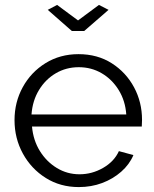

<svg xmlns="http://www.w3.org/2000/svg" viewBox="-20 -750 627 780"><path d="M300 10Q225 10 166 -27Q107 -64 73 -126Q39 -188 39 -262Q39 -335 72.5 -396Q106 -457 165 -493.5Q224 -530 299 -530Q376 -530 434 -493Q492 -456 524.5 -395.5Q557 -335 557 -263Q557 -247 556 -236H110Q115 -180 142 -136.5Q169 -93 211 -67.5Q253 -42 303 -42Q354 -42 399 -68Q444 -94 463 -136L522 -120Q506 -82 472.5 -52.5Q439 -23 395 -6.5Q351 10 300 10ZM108 -285H493Q489 -341 462 -384.5Q435 -428 393 -452.5Q351 -477 300 -477Q249 -477 207 -452.5Q165 -428 138.5 -384.5Q112 -341 108 -285ZM212 -730 297 -667 382 -730 421 -710 322 -624H272L174 -710Z"/></svg>

Font: Raleway
Style: Regular
Weight: 400
Designer: Matt McInerney, Pablo Impallari, Rodrigo Fuenzalida
Foundry: Matt McInerney, Pablo Impallari, Rodrigo Fuenzalida
Version: Version 4.101;RELEASE